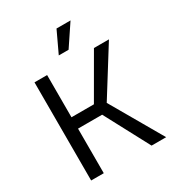

<svg xmlns="http://www.w3.org/2000/svg" viewBox="-212 -1053 1095 1186"><g transform="rotate(-30 335.0 -460.0)"><path d="M519 0 350 -318H110L101 -399H338L512 -700H619L411 -367L623 0ZM88 0V-700H178V0ZM372 -920H472L371 -769H301Z"/></g></svg>

Font: Moderustic
Style: Regular
Weight: 400
Designer: Tural Alisoy
Foundry: TAFT Foundry
Version: Version 2.120